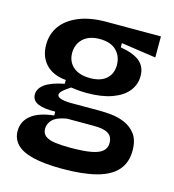

<svg xmlns="http://www.w3.org/2000/svg" viewBox="-106 -616 800 881"><g transform="rotate(15 294.5 -175.0)"><path d="M270 177Q185 177 131 164Q77 151 52 125Q27 99 27 62Q27 16 63 -13Q99 -42 171 -50V-68Q116 -67 88 -79.5Q60 -92 60 -121Q60 -148 88 -169Q116 -190 180 -203V-221Q119 -226 85 -261.5Q51 -297 51 -354Q51 -405 78.5 -443.5Q106 -482 160 -504.5Q214 -527 291 -527H550V-427L385 -451V-431Q449 -420 478 -395Q507 -370 507 -327Q507 -286 481.5 -254.5Q456 -223 407 -205.5Q358 -188 288 -188Q274 -188 258.5 -189Q243 -190 213 -194Q191 -180 178 -168.5Q165 -157 165 -147Q165 -139 175 -134Q185 -129 200 -127Q215 -125 230 -125H371Q391 -125 422.5 -122Q454 -119 485.5 -106Q517 -93 538.5 -65Q560 -37 560 13Q560 70 528 106.5Q496 143 431.5 160Q367 177 270 177ZM280 74Q343 74 380 67Q417 60 433 45Q449 30 449 7Q449 -15 439 -27Q429 -39 413.5 -44Q398 -49 382 -50Q366 -51 355 -51H231Q184 -43 165 -24Q146 -5 146 19Q146 42 162 54Q178 66 208 70Q238 74 280 74ZM284 -258Q336 -258 362.5 -282.5Q389 -307 389 -347Q389 -389 362 -416Q335 -443 283 -443Q232 -443 204 -416.5Q176 -390 176 -348Q176 -322 188.5 -301.5Q201 -281 225 -269.5Q249 -258 284 -258Z"/></g></svg>

Font: Bricolage Grotesque 24pt SemiBold
Style: Regular
Weight: 600
Designer: Mathieu Triay
Foundry: Atelier Triay
Version: Version 1.001;gftools[0.9.33.dev8+g029e19f]